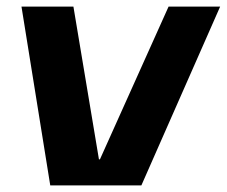

<svg xmlns="http://www.w3.org/2000/svg" viewBox="-20 -560 685 580"><path d="M44.9 -540H201.8L278.9 -78.6H281.9L489.2 -540H645L407.1 0H131.8Z"/></svg>

Font: Pathway Extreme 8pt Thin
Style: Italic
Weight: 100
Italic angle: -8°
Designer: Eduardo Rodriguez Tunni
Foundry: Eduardo Rodriguez Tunni
Version: Version 1.000